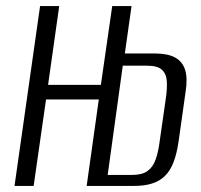

<svg xmlns="http://www.w3.org/2000/svg" viewBox="-20 -611 662 631"><path d="M27.7 0 111.7 -591H174.6L138 -332.1H311.5L348.8 -591H412.3L390.3 -435.3H488.6Q530.7 -435.3 555.2 -422.1Q579.7 -408.9 588.3 -381.5Q597 -354.1 590 -309.8L567 -146.8Q561.1 -105.4 550 -77.2Q538.9 -49 521.5 -32.2Q504.1 -15.4 479.1 -7.7Q454.1 0 420.8 0H264.8L304.7 -284.2H131.3L90.6 0ZM333.9 -36.1H414.6Q447.2 -36.1 465.1 -49.2Q483 -62.2 491.8 -87.6Q500.7 -112.9 505 -148.5L524.7 -285.5Q529.7 -318.7 528.3 -343.1Q527 -367.6 512.6 -381.4Q498.2 -395.1 463.1 -395.1H383.5Z"/></svg>

Font: Alumni Sans SC Thin
Style: Italic
Weight: 100
Italic angle: -8°
Designer: Robert E. Leuschke
Foundry: Robert E. Leuschke
Version: Version 1.016